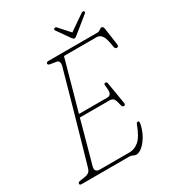

<svg xmlns="http://www.w3.org/2000/svg" viewBox="-202 -962 992 1090"><g transform="rotate(-30 294.0 -417.0)"><path d="M329.5 0H14.5Q2.5 0 3.5 -10Q3.5 -18.5 18.5 -21L54 -26.5Q68.5 -29 77.8 -36Q87 -43 92 -59Q94.5 -67.5 104.2 -101Q114 -134.5 128 -184Q142 -233.5 158.5 -291.2Q175 -349 191.2 -406.5Q207.5 -464 221.2 -513.5Q235 -563 244.2 -595.8Q253.5 -628.5 255.5 -636Q259 -649.5 255.8 -660Q252.5 -670.5 241 -672.5L201 -679Q187.5 -681.5 187.5 -689.5Q187.5 -700 202.5 -700H523Q534 -700 542.5 -707.2Q551 -714.5 558.5 -714.5Q569 -714.5 571.5 -697L587 -588.5Q590 -570 576 -570Q564.5 -570 562 -585.5Q554 -643.5 540.2 -661.8Q526.5 -680 508 -680H292.5Q290.5 -672.5 282 -642Q273.5 -611.5 260.8 -565.5Q248 -519.5 232.8 -464.2Q217.5 -409 201.5 -352.5H387Q404.5 -352.5 410.5 -365.5Q416.5 -378.5 411 -418Q409 -431.5 419.5 -431.5Q425.5 -431.5 428 -428.5Q430.5 -425.5 431 -422L454.5 -281Q457.5 -263.5 445.5 -263.5Q434.5 -263.5 431 -281Q424 -314.5 415.5 -323.5Q407 -332.5 392.5 -332.5H196Q178 -266 161.5 -206.2Q145 -146.5 134 -106.2Q123 -66 120.5 -57.5Q110.5 -20 146.5 -20H340Q375 -20 403.2 -44.2Q431.5 -68.5 458 -139Q461.5 -148 469 -148Q478 -148 476.5 -134.5Q469.5 -94.5 451.2 -61.5Q433 -28.5 410.8 -9Q388.5 10.5 370 10.5Q358 10.5 349.5 5.2Q341 0 329.5 0ZM412 -745.5Q400.5 -736.5 395.5 -736.5Q388.5 -736.5 381.5 -745.5L321.5 -831Q316 -839 324.5 -843.5Q332.5 -848 339.5 -840L400.5 -772L499 -840Q511.5 -848.5 518 -843.5Q520.5 -841.5 520.2 -837.5Q520 -833.5 517.5 -831Z"/></g></svg>

Font: Fraunces144ptSuperSoftThinItalic
Style: Italic
Weight: 100
Italic angle: -16°
Version: Version 1.000;[0bf87f6ff]